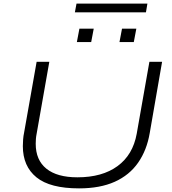

<svg xmlns="http://www.w3.org/2000/svg" viewBox="-20 -1027 946 1059"><path d="M416 12Q256 12 181 -49Q106 -110 106 -221Q106 -239 107.5 -258Q109 -277 113 -296L182 -686H252L182 -289Q179 -274 178 -260.5Q177 -247 177 -234Q177 -144 236 -96.5Q295 -49 407 -49Q544 -49 628.5 -111Q713 -173 734 -289L804 -686H874L806 -294Q790 -199 742 -130Q694 -61 613 -24.5Q532 12 416 12ZM404 -795 418 -869H497L483 -795ZM639 -795 653 -869H732L718 -795ZM393 -959 402 -1007H793L785 -959Z"/></svg>

Font: Archivo Expanded ExtraLight
Style: Italic
Weight: 250
Width: 7
Italic angle: -10°
Designer: Hector Gatti
Foundry: Omnibus-Type
Version: Version 2.001